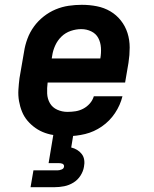

<svg xmlns="http://www.w3.org/2000/svg" viewBox="-20 -558 640 798"><path d="M260 8Q236 8 212.5 5Q189 2 167.5 -5.5Q146 -13 127.5 -26Q109 -39 94.5 -56Q80 -73 71.5 -94Q63 -115 59 -138Q55 -161 56.5 -185Q58 -209 61 -233L80 -343Q84 -370 94 -397Q104 -424 121 -447.5Q138 -471 161.5 -489.5Q185 -508 211.5 -519Q238 -530 265.5 -534Q293 -538 320 -538Q352 -538 382.5 -532Q413 -526 438.5 -511Q464 -496 482.5 -472.5Q501 -449 510 -420.5Q519 -392 519 -360.5Q519 -329 514 -297L500 -215H178Q175 -192 176 -169.5Q177 -147 187.5 -129Q198 -111 218 -102Q238 -93 260 -93Q277 -93 293.5 -95.5Q310 -98 325.5 -106Q341 -114 353 -127.5Q365 -141 370 -158H489Q480 -121 458 -88Q436 -55 403.5 -32.5Q371 -10 334 -1Q297 8 260 8ZM195 -315H397Q401 -338 399.5 -360Q398 -382 388.5 -400Q379 -418 359.5 -427.5Q340 -437 318 -437Q296 -437 274 -429.5Q252 -422 235.5 -406Q219 -390 209.5 -369Q200 -348 197 -327ZM107 220 119 150H219Q227 150 236 146.5Q245 143 246 135Q246 135 246 135Q246 135 246 135Q247 131 245 127.5Q243 124 239.5 122.5Q236 121 232 120.5Q228 120 224 120H182L202 0H285L276 55Q289 58 300.5 65Q312 72 320 82.5Q328 93 330 107Q332 121 329 135Q326 154 314.5 172Q303 190 285 201Q267 212 247 216Q227 220 207 220Z"/></svg>

Font: Iosevka Slab Extended Oblique
Style: Bold
Weight: 700
Width: 7
Italic angle: -9°
Monospace: yes
Designer: Belleve Invis
Foundry: Belleve Invis
Version: Version 11.1.1; ttfautohint (v1.8.3)